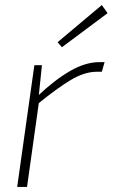

<svg xmlns="http://www.w3.org/2000/svg" viewBox="-20 -740 446 760"><path d="M146 -482 133 -357 135 -342 87 0H48L116 -482ZM394 -494 383 -456H364Q314 -456 259.5 -423Q205 -390 130 -329V-361Q197 -424 257.5 -459Q318 -494 373 -494ZM383 -720 406 -688 225 -553 208 -573Z"/></svg>

Font: Exo 2 ExtraLight
Style: Italic
Weight: 250
Italic angle: -8°
Designer: Natanael Gama
Foundry: Natanael Gama
Version: Version 2.010